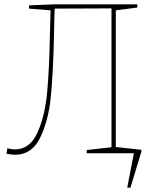

<svg xmlns="http://www.w3.org/2000/svg" viewBox="-20 -712 718 892"><path d="M518 -29 637 -16V-8L586 160H571L602 0H383V-15L498 -28V-673L234 -672Q233 -646 232 -608Q231 -570 231 -550Q227 -372 216 -261.5Q205 -151 166.5 -72Q128 7 50 7Q33 7 10 2L14 -23Q34 -18 49 -18Q119 -18 154 -96Q189 -174 199 -282Q209 -390 212 -555L215 -664L115 -672V-687L235 -692H618V-677L518 -664Z"/></svg>

Font: Bitter Pro Thin
Style: Regular
Weight: 250
Designer: Sol Matas, and Bitter project Authors
Foundry: Sol Matas
Version: Version 1.010